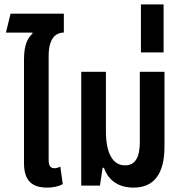

<svg xmlns="http://www.w3.org/2000/svg" viewBox="-20 -843 828 872"><path d="M194 9C221 9 246 4 265 -7L254 -86C246 -82 236 -79 228 -79C209 -79 201 -90 201 -116V-589C201 -669 233 -695 270 -695V-781H28L7 -695H127L128 -691C108 -672 89 -644 89 -573V-102C89 -22 126 9 194 9Z M587 9C679 9 727 -53 727 -177V-517H615V-198C615 -125 592 -92 548 -92C493 -92 461 -145 461 -248V-517H349V0H434L446 -81H452C471 -27 514 9 587 9Z M620 -605H723V-823H620Z"/></svg>

Font: Noto Sans Thai UI ExtCond SemBd
Style: Regular
Weight: 600
Width: 2
Designer: Monotype Design Team
Foundry: Monotype Imaging Inc.
Version: Version 2.000